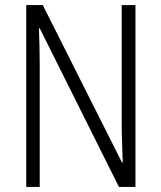

<svg xmlns="http://www.w3.org/2000/svg" viewBox="-20 -734 634 754"><path d="M512 0H447L136 -623H133Q134 -590 135 -555Q136 -520 136 -480V0H83V-714H148L459 -96H462Q461 -132 459.5 -172Q458 -212 458 -242V-714H512Z"/></svg>

Font: Noto Sans Gurmukhi Condensed Light
Style: Regular
Weight: 300
Width: 3
Designer: Jelle Bosma - Monotype Design Team
Foundry: Monotype Imaging Inc.
Version: Version 2.004; ttfautohint (v1.8.4.7-5d5b)